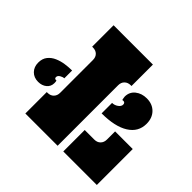

<svg xmlns="http://www.w3.org/2000/svg" viewBox="-167 -888 1077 1077"><g transform="rotate(45 371.5 -350.0)"><path d="M161 0V-170H167Q190 -170 203.5 -184Q217 -198 217 -220V-480Q217 -503 203.5 -516.5Q190 -530 167 -530H161V-700H473V-530H467Q445 -530 431 -516.5Q417 -503 417 -480V0ZM463 -303V-386Q482 -386 498 -397.5Q514 -409 514 -423Q514 -439 499 -439Q495 -439 492 -438Q491 -444 489.5 -450Q488 -456 488 -461Q488 -498 515.5 -520Q543 -542 583 -542Q628 -542 655.5 -514Q683 -486 683 -440Q683 -375 625.5 -339Q568 -303 463 -303ZM10 -253Q10 -285 26.5 -305.5Q43 -326 68.5 -337Q94 -348 122.5 -352Q151 -356 176 -356V-294Q165 -294 151.5 -286Q138 -278 138 -266Q138 -254 150 -254H154Q155 -250 155.5 -245.5Q156 -241 156 -236Q156 -209 136 -192.5Q116 -176 86 -176Q52 -176 31 -197.5Q10 -219 10 -253ZM728 0H462V-170H538Q561 -170 574.5 -184Q588 -198 588 -220V-285H728Z"/></g></svg>

Font: Exile
Style: Regular
Weight: 400
Designer: Bartłomiej Rózga @rozgatype
Version: Version 1.000; ttfautohint (v1.8.4.7-5d5b)